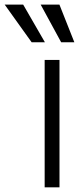

<svg xmlns="http://www.w3.org/2000/svg" viewBox="-107 -802 359 822"><path d="M28.4 -621.1H85.2L-7.8 -782.3H-87ZM154.8 -621.1H211.3L147.4 -782.3H67.1ZM84.2 0H147.7V-545.5H84.2Z"/></svg>

Font: TID UI Light
Style: Regular
Weight: 300
Designer: The TID Project Authors
Foundry: Bakken & Bæck
Version: Version 1.001;hotconv 1.0.109;makeotfexe 2.5.65596